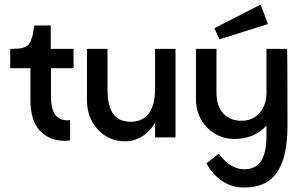

<svg xmlns="http://www.w3.org/2000/svg" viewBox="-20 -604 1333 844"><path d="M303.2 -389.2V-304.2H204.1V-181.2Q204.1 -119.1 226.6 -95Q249 -70.8 288.1 -76.2V13.2Q272.5 15.1 266.1 15.1Q196.8 15.1 155.3 -29.5Q113.8 -74.2 113.8 -165V-304.2H24.9V-389.2Q46.9 -389.2 60.3 -390.1Q73.7 -391.1 85.4 -395.5Q97.2 -399.9 103.3 -405.8Q109.4 -411.6 115.2 -424.6Q121.1 -437.5 124 -452.1Q127 -466.8 130.9 -492.2H203.1V-389.2Z M661.6 -389.2H751.5V0H661.6V-64Q639.2 -25.4 604.7 -4.2Q570.3 17.1 530.3 17.1Q458 17.1 410.2 -34.7Q362.3 -86.4 362.3 -164.1V-389.2H452.6V-210.9Q452.6 -138.2 477.5 -103.5Q502.4 -68.8 555.7 -68.8Q606.4 -68.8 634 -105.7Q661.6 -142.6 661.6 -210.9Z M1157.7 -498 944.3 -431.2 922.4 -480 1125.5 -584ZM1241.7 -389.2Q1243.7 -389.2 1243.7 -51.8Q1243.7 12.2 1234.1 60.3Q1224.6 108.4 1203.1 145.3Q1181.6 182.1 1144 201.2Q1106.4 220.2 1052.7 220.2Q998.5 220.2 955.8 191.2Q913.1 162.1 887.7 113.8L942.4 70.8Q943.8 73.7 947 78.4Q950.2 83 961.2 95Q972.2 106.9 984.1 116Q996.1 125 1014.9 132.6Q1033.7 140.1 1053.7 140.1Q1103.5 140.1 1127.4 104Q1151.4 67.9 1151.4 -5.9V-51.8Q1097.2 6.8 1010.7 6.8Q939.9 6.8 890.6 -43.2Q841.3 -93.3 841.3 -169.9V-389.2H931.6V-198.2Q931.6 -135.7 962.2 -104.5Q992.7 -73.2 1041.5 -73.2Q1090.8 -73.2 1121.1 -107.7Q1151.4 -142.1 1151.4 -198.2V-389.2Z"/></svg>

Font: Neutral Grotesk
Style: Regular
Weight: 400
Designer: Nawras Khrais
Foundry: Nawras Khrais
Version: Version 1.000;PS 001.000;hotconv 1.0.88;makeotf.lib2.5.64775